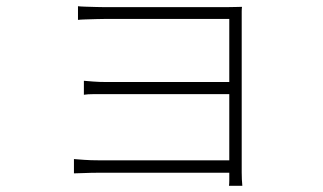

<svg xmlns="http://www.w3.org/2000/svg" viewBox="-20 -556 1040 618"><path d="M231 -536Q238 -535 255 -534.5Q272 -534 289.5 -533.5Q307 -533 316 -533Q327 -533 362 -533Q397 -533 446 -533Q495 -533 546.5 -533Q598 -533 641.5 -533Q685 -533 709 -533Q726 -533 738 -533.5Q750 -534 759 -534Q758 -528 758 -519Q758 -510 758 -497Q758 -489 758 -456Q758 -423 758 -374.5Q758 -326 758 -271Q758 -216 758 -162.5Q758 -109 758 -66.5Q758 -24 758 -1Q758 11 758.5 21.5Q759 32 760 42H717Q718 35 718 25Q718 15 718 -1Q718 -28 718 -72.5Q718 -117 718 -170Q718 -223 718 -277.5Q718 -332 718 -378.5Q718 -425 718 -456Q718 -487 718 -495Q711 -495 681.5 -495Q652 -495 609 -495Q566 -495 519 -495Q472 -495 429 -495Q386 -495 355.5 -495Q325 -495 316 -495Q307 -495 289.5 -494.5Q272 -494 255 -493.5Q238 -493 231 -492ZM250 -296Q261 -295 280.5 -293.5Q300 -292 323 -292Q336 -292 369.5 -292Q403 -292 448 -292Q493 -292 541 -292Q589 -292 632 -292Q675 -292 704.5 -292Q734 -292 742 -292V-253Q734 -253 704.5 -253Q675 -253 632 -253Q589 -253 541 -253Q493 -253 448 -253Q403 -253 370 -253Q337 -253 324 -253Q300 -253 281 -253Q262 -253 250 -251ZM218 -44Q230 -43 251 -41.5Q272 -40 297 -40Q310 -40 344.5 -40Q379 -40 425.5 -40Q472 -40 522.5 -40Q573 -40 619 -40Q665 -40 698 -40Q731 -40 742 -40V0Q731 0 698 0Q665 0 619 0Q573 0 523 0Q473 0 426.5 0Q380 0 345.5 0Q311 0 298 0Q273 0 251.5 1Q230 2 218 2Z"/></svg>

Font: Noto Sans JP Thin ExtraLight
Style: Regular
Weight: 250
Version: Version 2.004-H2;hotconv 1.0.118;makeotfexe 2.5.65603